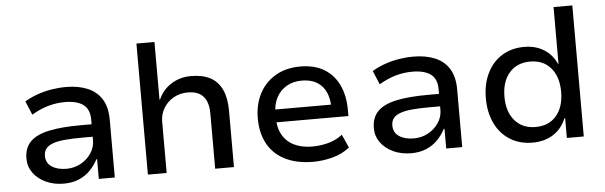

<svg xmlns="http://www.w3.org/2000/svg" viewBox="-47 -862 3241 1029"><g transform="rotate(-5 1573.5 -348.0)"><path d="M259 9Q206 9 163 -11Q120 -31 95.5 -65Q71 -99 71 -142Q71 -199 104 -232.5Q137 -266 204.5 -280.5Q272 -295 375 -295H451V-228H380Q326 -228 286.5 -224.5Q247 -221 221.5 -212Q196 -203 183.5 -187.5Q171 -172 171 -148Q171 -109 202 -89Q233 -69 280 -69Q322 -69 357 -88Q392 -107 413.5 -139Q435 -171 435 -208V-320Q435 -376 401 -401Q367 -426 302 -426Q258 -426 214.5 -414Q171 -402 123 -374L92 -448Q124 -467 160.5 -480Q197 -493 236.5 -499.5Q276 -506 315 -506Q381 -506 430.5 -485.5Q480 -465 507 -422Q534 -379 534 -310V0H448V-106H444Q429 -76 404 -49.5Q379 -23 343 -7Q307 9 259 9Z M712 0V-705H809V-395H812Q834 -446 881 -476Q928 -506 988 -506Q1050 -506 1091.5 -484Q1133 -462 1154 -416.5Q1175 -371 1175 -303V0H1074V-298Q1074 -335 1063 -362.5Q1052 -390 1027.5 -405Q1003 -420 963 -420Q920 -420 886 -400.5Q852 -381 832.5 -348Q813 -315 813 -276V0Z M1601 9Q1515 9 1452.5 -21.5Q1390 -52 1357.5 -110Q1325 -168 1325 -249Q1325 -323 1355 -381Q1385 -439 1441.5 -472.5Q1498 -506 1576 -506Q1651 -506 1703 -475Q1755 -444 1782.5 -386.5Q1810 -329 1810 -250V-219H1401V-288H1742L1723 -268Q1723 -347 1685 -388.5Q1647 -430 1577 -430Q1531 -430 1496 -410Q1461 -390 1441 -353Q1421 -316 1421 -262V-250Q1421 -191 1443 -152Q1465 -113 1506 -93Q1547 -73 1604 -73Q1644 -73 1686.5 -83.5Q1729 -94 1766 -122L1798 -51Q1759 -19 1705.5 -5Q1652 9 1601 9Z M2128 9Q2075 9 2032 -11Q1989 -31 1964.5 -65Q1940 -99 1940 -142Q1940 -199 1973 -232.5Q2006 -266 2073.5 -280.5Q2141 -295 2244 -295H2320V-228H2249Q2195 -228 2155.5 -224.5Q2116 -221 2090.5 -212Q2065 -203 2052.5 -187.5Q2040 -172 2040 -148Q2040 -109 2071 -89Q2102 -69 2149 -69Q2191 -69 2226 -88Q2261 -107 2282.5 -139Q2304 -171 2304 -208V-320Q2304 -376 2270 -401Q2236 -426 2171 -426Q2127 -426 2083.5 -414Q2040 -402 1992 -374L1961 -448Q1993 -467 2029.5 -480Q2066 -493 2105.5 -499.5Q2145 -506 2184 -506Q2250 -506 2299.5 -485.5Q2349 -465 2376 -422Q2403 -379 2403 -310V0H2317V-106H2313Q2298 -76 2273 -49.5Q2248 -23 2212 -7Q2176 9 2128 9Z M2782 9Q2712 9 2660 -23.5Q2608 -56 2580 -114.5Q2552 -173 2552 -249Q2552 -325 2580 -383Q2608 -441 2659.5 -473.5Q2711 -506 2780 -506Q2842 -506 2887 -477.5Q2932 -449 2953 -400H2956V-705H3057V0H2966V-106H2962Q2939 -50 2892 -20.5Q2845 9 2782 9ZM2805 -73Q2876 -73 2916.5 -120.5Q2957 -168 2957 -249Q2957 -330 2916.5 -377.5Q2876 -425 2805 -425Q2734 -425 2693 -377.5Q2652 -330 2652 -249Q2652 -168 2693 -120.5Q2734 -73 2805 -73Z"/></g></svg>

Font: Nunito Sans 12pt ExtraLight 7pt Medium
Style: Regular
Weight: 500
Version: Version 3.101;gftools[0.9.27]